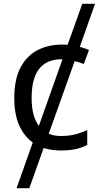

<svg xmlns="http://www.w3.org/2000/svg" viewBox="-20 -780 520 1008"><path d="M300 10Q250 10 209 -3L134 208H67L152 -32Q107 -64 81 -121.5Q55 -179 55 -265Q55 -364 88 -426Q121 -488 177.5 -517Q234 -546 306 -546Q320 -546 335 -545L412 -760H479L399 -534Q427 -527 447 -517L420 -444Q410 -448 397.5 -452Q385 -456 372 -459L236 -78Q263 -66 299 -66Q343 -66 376.5 -75Q410 -84 438 -97V-19Q411 -5 378.5 2.5Q346 10 300 10ZM146 -266Q146 -170 184 -119L308 -469H304Q146 -469 146 -266Z"/></svg>

Font: Noto Sans
Style: Regular
Weight: 400
Designer: Monotype Design Team
Foundry: Monotype Imaging Inc.
Version: Version 2.007